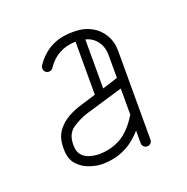

<svg xmlns="http://www.w3.org/2000/svg" viewBox="-70 -734 431 442"><g transform="rotate(-20 146.0 -513.5)"><path d="M234 -374Q234 -369 230.5 -365.5Q227 -362 222 -362Q217 -362 213.5 -365.5Q210 -369 210 -374V-405Q189 -381 164.5 -370Q140 -359 111 -359H110Q98 -359 81 -364.5Q64 -370 51.5 -383.5Q39 -397 39 -422V-424Q39 -449 50 -464.5Q61 -480 78 -489.5Q95 -499 113 -504L149 -515V-645Q103 -644 78 -606Q75 -601 68 -601Q63 -601 59.5 -604.5Q56 -608 56 -613Q56 -618 58 -620Q90 -668 149 -668H156Q177 -668 195 -658.5Q213 -649 223.5 -631.5Q234 -614 234 -592ZM210 -590Q210 -610 199.5 -624Q189 -638 172 -642V-522L210 -534ZM110 -383H111Q142 -383 166 -397Q190 -411 210 -444V-508L119 -481Q97 -474 80 -462Q63 -450 63 -424V-422Q63 -406 71 -397.5Q79 -389 90.5 -386Q102 -383 110 -383Z"/></g></svg>

Font: Libertine Sup Light
Style: Regular
Weight: 300
Designer: Bastien Sozeau
Foundry: NBR — Bastien Sozeau
Version: Version 2.003; ttfautohint (v1.8.4.7-5d5b);gftools[0.9.33]